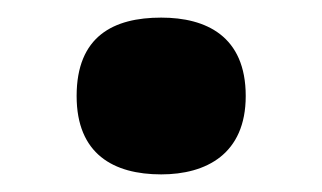

<svg xmlns="http://www.w3.org/2000/svg" viewBox="-20 -463 366 218"><path d="M163 -265C214 -265 259 -288 259 -354C259 -422 214 -443 163 -443C109 -443 67 -422 67 -354C67 -288 109 -265 163 -265Z"/></svg>

Font: UArctic Serif Black
Style: Regular
Weight: 900
Designer: Customization by Puisto advertising & original work Monotype Design Team
Foundry: Monotype Imaging Inc.
Version: Version 2.004